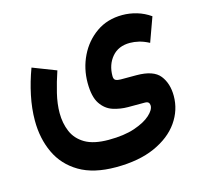

<svg xmlns="http://www.w3.org/2000/svg" viewBox="-98 -525 918 877"><g transform="rotate(-15 361.0 -86.0)"><path d="M346.2 246.1Q240.7 246.1 173.6 206.3Q106.4 166.5 74.5 98.1Q42.5 29.8 42.5 -55.2Q42.5 -111.8 55.2 -172.6Q67.9 -233.4 90.3 -293.5L201.2 -250.5Q184.1 -200.2 172.4 -151.4Q160.6 -102.5 160.6 -59.1Q160.6 -11.2 177.5 28.8Q194.3 68.8 234.9 92.8Q275.4 116.7 346.2 116.7Q419.4 116.7 469.5 99.6Q519.5 82.5 545.4 58.8Q571.3 35.2 571.3 15.1Q571.3 6.3 566.4 0.7Q561.5 -4.9 548.8 -4.9H469.7Q433.6 -4.9 399.2 -15.9Q364.7 -26.9 342.3 -60.1Q319.8 -93.3 319.8 -159.7Q319.8 -227.1 348.4 -285.9Q377 -344.7 429.2 -381.3Q481.4 -418 552.7 -418Q586.9 -418 620.8 -408Q654.8 -397.9 684.6 -377L643.1 -262.2Q618.2 -275.4 595.7 -280.8Q573.2 -286.1 553.2 -286.1Q498.5 -286.1 468 -250Q437.5 -213.9 437.5 -160.2Q437.5 -145 446 -140.4Q454.6 -135.7 470.2 -135.7H543.9Q624.5 -135.7 654.5 -97.7Q684.6 -59.6 684.6 -0.5Q684.6 66.4 645.3 122.6Q606 178.7 530.5 212.4Q455.1 246.1 346.2 246.1Z"/></g></svg>

Font: Vazirmatn RD UI FD
Style: Bold
Weight: 700
Designer: Saber Rastikerdar
Foundry: Saber Rastikerdar
Version: Version 33.003